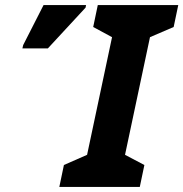

<svg xmlns="http://www.w3.org/2000/svg" viewBox="-20 -734 720 754"><path d="M213 0H529L547 -86L471 -126L569 -588L662 -628L680 -714H364L346 -628L420 -588L322 -126L231 -86ZM68 -544H168L316 -704L318 -714H151L71 -557Z"/></svg>

Font: Noto Sans
Style: Bold Italic
Weight: 700
Italic angle: -12°
Designer: Monotype Design Team
Foundry: Monotype Imaging Inc.
Version: Version 2.013